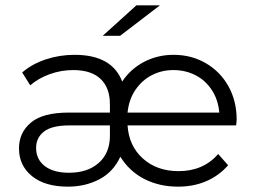

<svg xmlns="http://www.w3.org/2000/svg" viewBox="-20 -693 947 718"><path d="M863 -224H457Q462 -147 514.5 -100Q567 -53 648 -53Q740 -53 796 -117L833 -75Q799 -36 751.5 -15.5Q704 5 646 5Q576 5 520 -23.5Q464 -52 430 -107Q404 -50 351.5 -22.5Q299 5 234 5Q148 5 99.5 -34.5Q51 -74 51 -138Q51 -197 95.5 -234.5Q140 -272 237 -272H391V-303Q391 -365 356 -398Q321 -431 254 -431Q208 -431 165.5 -415.5Q123 -400 93 -374L63 -422Q100 -454 151.5 -471Q203 -488 259 -488Q399 -488 437 -388Q468 -435 518.5 -461.5Q569 -488 629 -488Q696 -488 750 -456.5Q804 -425 834.5 -370Q865 -315 865 -246Q865 -238 863 -224ZM457 -272H800Q796 -320 772 -356.5Q748 -393 710.5 -412Q673 -431 628 -431Q585 -431 548 -412Q511 -393 486.5 -357Q462 -321 457 -272ZM391 -185V-224H239Q174 -224 144.5 -201Q115 -178 115 -140Q115 -97 147.5 -72Q180 -47 238 -47Q308 -47 349.5 -84Q391 -121 391 -185ZM490 -673H578L429 -559H364Z"/></svg>

Font: Montserrat Ace
Style: Regular
Weight: 400
Designer: Julieta Ulanovsky
Foundry: Julieta Ulanovsky
Version: Version 1